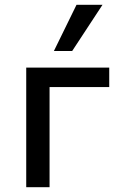

<svg xmlns="http://www.w3.org/2000/svg" viewBox="-20 -778 501 798"><path d="M89 0V-497H434V-416H186V0ZM204 -566 298 -758H406L280 -566Z"/></svg>

Font: Nunito Sans 7pt SemiCondensed Medium
Style: Regular
Weight: 500
Width: 4
Designer: Vernon Adams
Foundry: Vernon Adams
Version: Version 3.101;gftools[0.9.27]